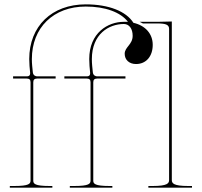

<svg xmlns="http://www.w3.org/2000/svg" viewBox="-20 -860 925 880"><path d="M767.5 -35V-761.5L702.5 -760H620L635 -752.5H702.5C741 -752.5 755 -746 755 -727.5V-35C755 -20.5 748.5 -7.5 680 -7.5H660V0H860V-7.5H842.5C774 -7.5 767.5 -20.5 767.5 -35ZM40 -510V-500H102C114.5 -500 120 -495 120 -483V-32.5C120 -18 113.5 -7.5 45 -7.5H25V0H220V-7.5H207.5C139 -7.5 132.5 -18 132.5 -32.5V-482.5C132.5 -493.5 137 -500 150.5 -500H235V-510H150.5C144 -510 132 -513.5 130.5 -528.5C128.5 -548 126 -568 126 -589C126 -733.5 225 -830 373 -830C463.5 -830 533 -803.5 566.5 -760H547.5C474.5 -760 389 -709.5 389 -589.5C389 -568 391 -547.5 393 -527.5C394.5 -512 385.5 -510 377 -510H275V-500H377C389.5 -500 395 -495 395 -483V-32.5C395 -18 388.5 -7.5 320 -7.5H300V0H495V-7.5H482.5C414 -7.5 407.5 -18 407.5 -32.5V-482.5C407.5 -493.5 412 -500 425.5 -500H555V-510H425.5C419 -510 407 -513.5 405.5 -528.5C403.5 -548 401 -568 401 -589C401 -704.5 479.5 -750 548 -750C572 -750 588 -728.5 588 -696C588 -655.5 551.5 -644.5 551.5 -613.5C551.5 -585.5 572.5 -566.5 603.5 -566.5C649.5 -566.5 680 -601.5 680 -654.5C680 -705.5 646 -743 591.5 -755.5C558.5 -808 479 -840 373 -840C217.5 -840 114 -740 114 -589.5C114 -568 116 -547.5 118 -527.5C119.5 -512 110.5 -510 102 -510Z"/></svg>

Font: ZnikomitNo24
Style: Regular
Weight: 500
Designer: gluk
Foundry: gluk
Version: Version 0.55